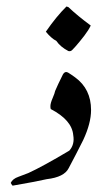

<svg xmlns="http://www.w3.org/2000/svg" viewBox="-20 -585 323 595"><path d="M186 -564.9 191.9 -563Q220.2 -536.1 261.2 -505.9Q254.9 -492.2 241.5 -474.6Q228 -457 214.8 -441.9Q210 -437 204.6 -430.9Q199.2 -424.8 191.9 -426.8Q167 -439.9 154.8 -458Q138.2 -466.8 122.1 -486.8Q154.8 -534.2 186 -564.9ZM212.9 -345.2Q262.2 -309.1 262.2 -244.1Q262.2 -203.1 237.8 -150.9Q215.8 -106.9 192.9 -64Q179.2 -36.1 125 -29.8Q90.8 -22 20 -9.8Q18.1 -8.8 13.2 -18.1Q19 -30.8 37.1 -37.1Q37.1 -37.1 67.9 -48.8Q111.8 -68.8 194.8 -118.2Q211.9 -137.2 207 -166Q203.1 -212.9 137.2 -247.1Q136.2 -251 136.2 -255.9Q136.2 -265.1 143.1 -281Q149.9 -296.9 150.9 -303.2Q158.2 -320.8 174.8 -354Q179.2 -361.8 185.1 -361.8Q189.9 -361.8 200.4 -354Q210.9 -346.2 212.9 -345.2Z"/></svg>

Font: Jameel Khushkhati
Style: Regular
Weight: 400
Version: Version 3.5